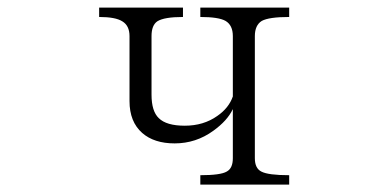

<svg xmlns="http://www.w3.org/2000/svg" viewBox="-20 -498 1040 519"><path d="M761.7 -477.5H521.5V-452.1Q571.3 -452.1 589.8 -441.4Q609.4 -429.7 609.4 -400.4V-237.3Q598.6 -206.1 567.4 -184.6Q530.3 -158.2 479.5 -158.2Q429.7 -158.2 409.2 -178.7Q389.6 -197.3 389.6 -242.2V-400.4Q389.6 -429.7 405.3 -440.4Q423.8 -452.1 474.6 -452.1V-477.5H248V-452.1Q292 -452.1 310.5 -440.4Q330.1 -428.7 330.1 -400.4V-224.6Q330.1 -168.9 364.3 -138.7Q396.5 -110.4 452.1 -110.4Q509.8 -110.4 556.6 -144.5Q594.7 -171.9 609.4 -203.1V-70.3Q609.4 -43 592.8 -34.2Q576.2 -24.4 521.5 -24.4V1H761.7V-24.4Q705.1 -24.4 686.5 -34.2Q668.9 -43 668.9 -70.3V-400.4Q668.9 -429.7 687.5 -441.4Q707 -452.1 761.7 -452.1Z"/></svg>

Font: BatangChe
Style: Regular
Weight: 400
Monospace: yes
Version: Version 2.21